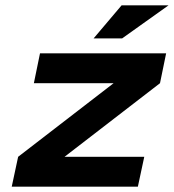

<svg xmlns="http://www.w3.org/2000/svg" viewBox="-20 -700 652 720"><path d="M130 -500 107 -388H406L48 -112L24 0H497L521 -112H222L580 -388L603 -500ZM331 -556H438L612 -680H436Z"/></svg>

Font: LT Wave Bold
Style: Italic
Weight: 700
Designer: Daniel Lyons
Version: Version 2.5 (Glyphs App)